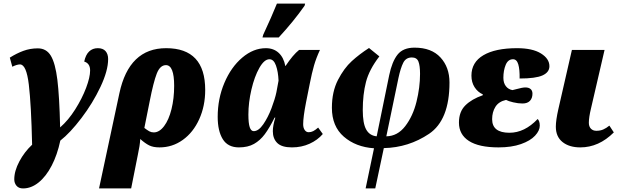

<svg xmlns="http://www.w3.org/2000/svg" viewBox="-20 -816 3469 1076"><path d="M60 189Q60 142 88.5 88.5Q117 35 160 -5Q155 -229 141.5 -342Q128 -455 92 -455Q75 -455 49 -442L35 -493Q73 -517 111 -531Q149 -545 192 -545Q240 -545 265 -503.5Q290 -462 301.5 -369Q313 -276 317 -102Q363 -142 401.5 -203Q440 -264 462.5 -323.5Q485 -383 485 -421Q485 -461 452 -471Q460 -509 479.5 -527.5Q499 -546 528 -546Q557 -546 571.5 -529.5Q586 -513 586 -485Q586 -420 543 -329Q500 -238 436.5 -154.5Q373 -71 318 -28Q301 52 269.5 112.5Q238 173 196.5 206.5Q155 240 109 240Q85 240 72.5 225Q60 210 60 189Z M649 -293Q703 -546 911 -546Q1130 -546 1130 -312Q1130 -222 1096.5 -148Q1063 -74 1004.5 -32Q946 10 874 10Q839 10 816.5 -1Q794 -12 766 -37Q764 0 753 49L715 240H535ZM956 -335Q956 -451 910 -451Q877 -451 858.5 -403.5Q840 -356 819 -249L789 -99Q806 -86 817 -80Q828 -74 842 -74Q873 -74 899.5 -109Q926 -144 941 -204Q956 -264 956 -335Z M1200 -161Q1200 -263 1237.5 -351.5Q1275 -440 1337.5 -493Q1400 -546 1470 -546Q1513 -546 1541.5 -520Q1570 -494 1579 -446H1580Q1622 -509 1656 -536H1773Q1752 -491 1740 -449.5Q1728 -408 1716 -347L1695 -242Q1679 -160 1679 -120Q1679 -100 1687.5 -87.5Q1696 -75 1710 -75Q1723 -75 1735 -81Q1747 -87 1763 -101L1789 -65Q1760 -31 1715 -10.5Q1670 10 1616 10Q1559 10 1534 -14.5Q1509 -39 1509 -81Q1509 -112 1523 -157H1519Q1490 -99 1464 -64Q1438 -29 1403.5 -9.5Q1369 10 1319 10Q1257 10 1228.5 -36Q1200 -82 1200 -161ZM1529 -299 1541 -364Q1539 -414 1526.5 -449Q1514 -484 1490 -484Q1461 -484 1433.5 -435.5Q1406 -387 1389 -314Q1372 -241 1372 -174Q1372 -125 1379.5 -103Q1387 -81 1402 -81Q1429 -81 1455.5 -119.5Q1482 -158 1501.5 -209.5Q1521 -261 1529 -299ZM1455 -621Q1503 -724 1532 -796H1690L1687 -784Q1626 -697 1542 -606H1451Z M2076 15Q1974 8 1907 -50Q1840 -108 1840 -212Q1840 -302 1874 -368Q1908 -434 1951.5 -473.5Q1995 -513 2048 -547L2106 -500Q2049 -426 2031 -356.5Q2013 -287 2013 -199Q2013 -125 2032 -90.5Q2051 -56 2091 -52L2161 -394Q2177 -471 2208 -510Q2239 -549 2303 -549Q2398 -549 2448.5 -494Q2499 -439 2499 -354Q2499 -143 2384.5 -66Q2270 11 2131 14L2083 240H2029ZM2334 -402Q2334 -448 2325 -471Q2316 -494 2288 -494Q2255 -494 2240 -464.5Q2225 -435 2213 -379L2145 -52Q2208 -53 2251 -109Q2294 -165 2314 -245.5Q2334 -326 2334 -402Z M2552 -129Q2552 -190 2588 -225.5Q2624 -261 2685 -282L2686 -287Q2657 -300 2639.5 -327.5Q2622 -355 2622 -392Q2622 -467 2689 -506.5Q2756 -546 2878 -546Q2964 -546 3011.5 -516.5Q3059 -487 3059 -445Q3059 -411 3020.5 -393.5Q2982 -376 2892 -376Q2893 -427 2884.5 -455.5Q2876 -484 2855 -484Q2827 -484 2814 -452.5Q2801 -421 2801 -380Q2801 -351 2815 -333Q2829 -315 2852 -311L2872 -316Q2908 -326 2924 -326Q2943 -326 2953.5 -317Q2964 -308 2964 -291Q2964 -266 2950 -251Q2936 -236 2908 -236Q2884 -236 2856.5 -242.5Q2829 -249 2816 -256Q2775 -247 2756.5 -217.5Q2738 -188 2738 -148Q2738 -72 2835 -72Q2920 -72 2993 -149Q2998 -145 3001.5 -135.5Q3005 -126 3005 -112Q3005 -84 2978.5 -55.5Q2952 -27 2899.5 -8.5Q2847 10 2774 10Q2664 10 2608 -26Q2552 -62 2552 -129Z M3095 -106Q3095 -142 3109 -204L3185 -536H3368L3292 -208Q3280 -158 3280 -128Q3280 -107 3291.5 -95Q3303 -83 3322 -83Q3344 -83 3361 -90.5Q3378 -98 3395 -112L3420 -74Q3336 10 3232 10Q3170 10 3132.5 -20Q3095 -50 3095 -106Z"/></svg>

Font: Noto Serif NarrowBlack
Style: Italic
Weight: 900
Width: 4
Italic angle: -12°
Designer: Monotype Design Team
Foundry: Monotype Imaging Inc.
Version: Version 1.001